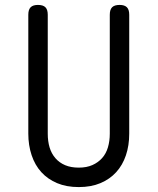

<svg xmlns="http://www.w3.org/2000/svg" viewBox="-20 -750 640 780"><path d="M95 -690Q95 -711 104.5 -720.5Q114 -730 134 -730Q155 -730 164.5 -720.5Q174 -711 174 -690V-207Q174 -176 181.5 -151Q189 -126 205 -107.5Q221 -89 244.5 -79Q268 -69 300 -69Q332 -69 355.5 -79.5Q379 -90 395 -108Q411 -126 418.5 -151.5Q426 -177 426 -207V-690Q426 -711 435.5 -720.5Q445 -730 466 -730Q486 -730 495.5 -720.5Q505 -711 505 -690V-207Q505 -159 491.5 -119Q478 -79 452 -50.5Q426 -22 388 -6Q350 10 300 10Q250 10 212 -6Q174 -22 148 -50.5Q122 -79 108.5 -119.5Q95 -160 95 -207Z"/></svg>

Font: Maple Mono Normal NL Light
Style: Regular
Weight: 300
Monospace: yes
Designer: subframe7536
Version: Version 7.000